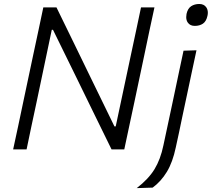

<svg xmlns="http://www.w3.org/2000/svg" viewBox="-20 -750 1064 964"><path d="M46 0Q59 -59.5 70.8 -115Q82.5 -170.5 96.5 -237L146.5 -473Q161 -540.5 173 -597Q184.5 -653.5 197.5 -713H263.5Q310 -617.5 354 -527.5Q398 -437 440 -350.5L554.5 -115.5H561L637 -473Q651.5 -541 663.5 -597Q675.5 -653 688 -713H755.5Q742.5 -653.5 730.5 -597Q718.5 -540.5 704.5 -473L654.5 -236.5Q640.5 -170.5 628.5 -115Q616.5 -59.5 604 0H540Q500.5 -80.5 457.2 -169Q414 -257.5 362 -364L246 -600.5H240L163.5 -236.5Q149 -170 137.5 -115Q126 -60 113.5 0ZM666.5 194.5Q725.5 149 755.8 99.5Q786 50 800.5 -20.5L843 -219.5L853.5 -269Q867.5 -334.5 878.5 -387.5Q889.5 -440 901.5 -495.5L966.5 -497.5Q954.5 -441.5 943.2 -388.8Q932 -336 918 -270Q905 -209.5 895.5 -164.5Q886 -119.5 878.5 -83Q870.5 -46 862.5 -9.5Q847 64.5 817.8 112.8Q788.5 161 746.5 192ZM958 -620Q934.5 -620 923 -636.5Q915 -647.5 915 -664Q915 -671.5 916.5 -680Q922.5 -707.5 939.8 -718.8Q957 -730 980.5 -730Q1004 -730 1015.5 -713.5Q1023.5 -702 1023.5 -686Q1023.5 -678.5 1021.5 -670Q1015.5 -642.5 998.8 -631.2Q982 -620 958 -620Z"/></svg>

Font: Heraclito Light
Style: Italic
Weight: 300
Italic angle: -12°
Designer: Kostas Bartsokas (font) & Cristiano Sobral (main changes)
Foundry: Kostas Bartsokas (font) & Cristiano Sobral (main changes)
Version: Version 1.00;July 8, 2020;FontCreator 13.0.0.2655 64-bit